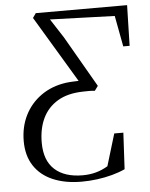

<svg xmlns="http://www.w3.org/2000/svg" viewBox="-53 -787 656 841"><g transform="rotate(-5 274.5 -366.5)"><path d="M272.5 10Q200 10 146.2 -13Q92.5 -36 63.5 -80.5Q34.5 -125 34.5 -188.5Q34.5 -251 59.5 -301.5Q84.5 -352 131 -385.2Q177.5 -418.5 241 -427.5Q257 -429.5 271 -430Q285 -430.5 297 -431L122 -723L136 -743H537.5L533 -564.5H505L479.5 -700.5L195.5 -710L249.5 -626.5L379 -402L364 -381.5Q350.5 -383 338.8 -383Q327 -383 311 -382.5Q244 -381 200 -354.5Q156 -328 134.2 -282.2Q112.5 -236.5 112.5 -175.5Q112.5 -97 156.2 -57.2Q200 -17.5 279 -17.5Q310 -17.5 337 -24.8Q364 -32 390 -47.5L432.5 -188H472.5L464 -28Q438 -16 406.5 -7.5Q375 1 340.8 5.5Q306.5 10 272.5 10Z"/></g></svg>

Font: Merriweather 120pt Light
Style: Italic
Weight: 300
Italic angle: -7.8°
Version: Version 2.101